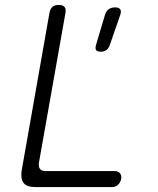

<svg xmlns="http://www.w3.org/2000/svg" viewBox="-20 -760 640 780"><path d="M124 0Q89 0 76 -16.5Q63 -33 68 -67L181 -708Q184 -724 193 -732Q202 -740 219 -740Q235 -740 242 -732Q249 -724 246 -708L138 -98Q136 -81 143 -73Q150 -65 166 -65H446Q460 -65 467.5 -56Q475 -47 472 -32Q469 -18 459 -9Q449 0 435 0ZM389 -550Q375 -550 370.5 -556.5Q366 -563 370 -577L406 -698Q410 -714 421 -722Q432 -730 448 -730Q463 -730 468.5 -722Q474 -714 468 -698L426 -577Q421 -563 412 -556.5Q403 -550 389 -550Z"/></svg>

Font: Maple Mono ExtraLight
Style: Italic
Weight: 275
Italic angle: -10°
Monospace: yes
Designer: subframe7536
Version: Version 7.000